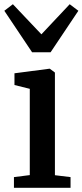

<svg xmlns="http://www.w3.org/2000/svg" viewBox="-32 -889 390 909"><path d="M34 0V-50.5L109 -60V-468.5L36.5 -486.5V-542L200.5 -563.5H204L228 -545.5V-59.5L302 -50.5V0ZM120 -641.5 -11.5 -838 29 -869 164 -726.5 298 -869 339 -838 207.5 -641.5Z"/></svg>

Font: Merriweather 28pt SemiBold
Style: Regular
Weight: 600
Version: Version 2.100